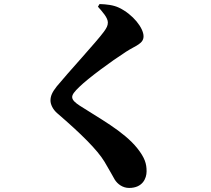

<svg xmlns="http://www.w3.org/2000/svg" viewBox="-20 -850 1040 947"><path d="M512 -739C512 -724 506 -712 492 -693C457 -645 315 -491 260 -424C237 -395 229 -376 229 -354C229 -336 240 -310 264 -290C379 -191 460 -111 495 -53C521 -9 533 13 546 36C560 58 585 77 617 77C683 77 703 30 703 -5C703 -42 695 -71 657 -119C590 -203 465 -269 373 -329C353 -342 336 -356 336 -371C336 -384 347 -398 372 -422C415 -464 526 -546 602 -595C650 -626 688 -634 688 -671C688 -712 636 -779 567 -812C540 -825 506 -829 471 -830L463 -817C485 -792 512 -763 512 -739Z"/></svg>

Font: Noto Serif CJK JP Black
Style: Regular
Weight: 900
Designer: Ryoko NISHIZUKA 西塚涼子 (kana & ideographs); Frank Grießhammer (Latin, Greek & Cyrillic); Wenlong ZHANG 张文龙 (bopomofo); San
Foundry: Adobe Systems Incorporated
Version: Version 1.001;PS 1.001;hotconv 16.6.54;makeotf.lib2.5.65590